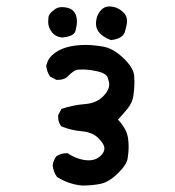

<svg xmlns="http://www.w3.org/2000/svg" viewBox="-20 -578 540 594"><path d="M234 -4Q191 -8 156 -31Q145 -47 143 -66Q145 -82 154 -94Q167 -104 186 -104H189Q223 -82 255 -82Q280 -82 296 -101Q303 -110 303 -119Q303 -132 284.5 -150.5Q266 -169 232.5 -172Q199 -175 170 -187Q160 -198 160 -216V-222L170 -241Q205 -253 243 -256Q281 -259 302 -283Q318 -300 318 -318Q318 -323 313.5 -337Q309 -351 282.5 -357Q256 -363 237 -363Q234 -363 221.5 -362.5Q209 -362 189 -341Q178 -331 160 -331H154L135 -341Q125 -356 123 -374Q127 -394 141 -407Q175 -439 245 -439Q267 -439 298 -434Q329 -429 360.5 -399.5Q392 -370 395 -345L396 -324Q396 -307 393 -284Q390 -261 375 -242.5Q360 -224 345 -208Q372 -179 376 -151Q378 -137 378 -123Q378 -109 375 -88.5Q372 -68 344 -41Q316 -14 290 -9Q264 -4 234 -4ZM323 -454Q277 -472 277 -504Q277 -530 293 -547Q303 -558 318 -558Q346 -558 366 -535Q373 -526 373 -512Q373 -502 366.5 -480Q360 -458 323 -454ZM172 -462Q152 -464 140.5 -478.5Q129 -493 129 -511Q129 -513 130 -524.5Q131 -536 148 -548Q158 -556 171 -556Q218 -556 218 -511Q218 -500 213.5 -482.5Q209 -465 172 -462Z"/></svg>

Font: Xiaolai SC
Style: Regular
Weight: 400
Designer: Nozomi Seto 瀬戸のぞみ
Version: Version 3.11;December 4, 2020;FontCreator 13.0.0.2613 64-bit